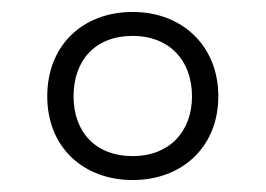

<svg xmlns="http://www.w3.org/2000/svg" viewBox="-20 -795 444 321"><path d="M202 -494C284 -494 345 -549 345 -634C345 -719 284 -775 202 -775C118 -775 59 -719 59 -634C59 -549 119 -494 202 -494ZM202 -534C140 -534 103 -574 103 -634C103 -694 139 -735 202 -735C262 -735 301 -695 301 -634C301 -575 263 -534 202 -534Z"/></svg>

Font: Noto Sans Tamil UI SemiCondensed Light
Style: Regular
Weight: 300
Width: 4
Designer: Jelle Bosma - Monotype Design Team
Foundry: Monotype Imaging Inc.
Version: Version 2.004